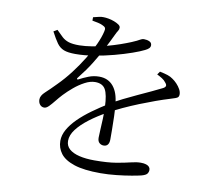

<svg xmlns="http://www.w3.org/2000/svg" viewBox="-89 -895 1178 1050"><g transform="rotate(10 500.0 -369.5)"><path d="M166.7 -678.6 146.2 -666.3Q166.7 -627.3 182.4 -605.3Q198.2 -583.4 221.1 -574.4Q244 -565.5 285.1 -565.5Q334.4 -565.5 389.7 -574.7Q445 -583.9 497.8 -598Q550.6 -612.1 592.9 -627Q635.2 -641.9 657.5 -653.3Q671 -659.7 678.2 -666.9Q685.4 -674.1 685.4 -683.7Q685.4 -698.4 671.9 -704.4Q658.4 -710.5 642.2 -710.5Q630.8 -710.5 620.3 -703.8Q609.8 -697 577.5 -683.3Q554 -673.5 520.7 -661.8Q487.3 -650.1 448.7 -639.7Q410.1 -629.4 370.9 -622.9Q331.8 -616.4 298.4 -615.9Q261.4 -615.7 239.7 -622.5Q217.9 -629.4 202.3 -643.7Q186.6 -658.1 166.7 -678.6ZM555.3 -137.9Q555.3 -157.8 555.1 -192.9Q554.9 -228 553.7 -266.2Q552.6 -304.4 549.1 -333.3Q543.9 -396.9 515 -431.6Q486 -466.3 436.3 -466.3Q405.7 -466.3 377.9 -455.4Q350.1 -444.5 326.1 -431.6Q320.9 -429.2 318.8 -431.7Q316.7 -434.2 319.9 -438.4Q362.5 -492.3 388.2 -533.8Q413.9 -575.4 434.5 -613.9Q447.7 -638.4 460.1 -664Q472.5 -689.5 480.3 -705.6Q488.1 -722.5 493.8 -730.6Q499.5 -738.7 499.5 -748.7Q499.5 -758.2 489 -765.4Q478.6 -772.7 462.9 -778.7Q447.2 -784.7 430.9 -787.6Q414.6 -790.5 403 -790.5Q391.7 -791.2 376.5 -787.6Q361.3 -783.9 346.2 -780.3L346 -761.4Q363.7 -758.7 378.7 -755.1Q393.7 -751.6 402.5 -747.3Q417.1 -741.3 420.4 -734.2Q423.8 -727.2 420 -713.8Q413.1 -682.6 394.4 -641.5Q375.8 -600.4 348.1 -555.4Q320.5 -510.5 287.1 -466.8Q253.8 -423.2 217.2 -386.6Q183.1 -351.5 159.1 -329.7Q135 -307.8 135.2 -286.7Q135.4 -268.9 145 -257.9Q154.5 -247 168.9 -247.2Q180.9 -247.6 194.3 -261.2Q207.6 -274.8 223.3 -294.5Q238.9 -314.2 256.1 -332.6Q277.6 -355.4 305.1 -378.4Q332.5 -401.4 362.6 -417.3Q392.6 -433.3 419.8 -433.3Q460.7 -433.3 476.8 -405.1Q492.9 -376.8 495.3 -308.8Q496.9 -276.4 495.4 -242.3Q493.9 -208.2 492.3 -180.2Q490.6 -152.1 490.6 -137.4Q490.6 -116.8 501.2 -108Q511.7 -99.3 524.5 -99.3Q539.9 -99.3 547.6 -109.5Q555.3 -119.7 555.3 -137.9ZM758.4 -550.8 746.1 -533.2Q760.7 -526.2 774.4 -517.6Q788.1 -508.9 795.1 -499.1Q805.9 -487.4 804.3 -479.4Q802.7 -471.5 790.2 -465.1Q764.5 -452.1 730.7 -436.4Q697 -420.7 659.5 -403.5Q622 -386.3 585.1 -367.9Q548.3 -349.5 516.7 -330.5Q469.5 -301.4 427.7 -271.2Q385.9 -241 354.3 -209.8Q322.8 -178.6 305 -146.9Q287.3 -115.3 287.3 -83.8Q287.3 -44.9 310.5 -14Q333.7 16.9 387.6 34.8Q441.6 52.6 533.7 52.6Q576.5 52.6 622 47.6Q667.6 42.7 704.7 36.2Q741.8 29.7 757.5 25.6Q781.8 19 788.4 9.4Q794.9 -0.2 794.9 -11.2Q794.9 -20.8 789 -27.7Q783.1 -34.6 771.3 -38.4Q759.5 -42.2 741.8 -42.2Q718.4 -42.2 687.6 -34.5Q656.7 -26.8 609.6 -18.7Q562.5 -10.6 488.3 -10.6Q440.9 -10.6 404.9 -19.3Q368.9 -28 348.9 -45.6Q328.9 -63.3 328.9 -91.1Q328.9 -122.9 353.3 -155Q377.7 -187.2 419.3 -218.9Q461 -250.6 513.2 -279.5Q548.2 -299.2 590.7 -319Q633.2 -338.7 677.4 -356.4Q721.6 -374.1 762.8 -388.9Q804 -403.7 836.8 -413.5Q856.9 -419.9 867.2 -423.4Q877.6 -426.9 881.7 -432Q885.8 -437.2 885.8 -446.5Q885.8 -460.6 877.7 -475.2Q869.6 -489.8 857.3 -502.9Q845 -516 832.1 -524.5Q819.6 -533.9 802.6 -539.6Q785.6 -545.2 758.4 -550.8Z"/></g></svg>

Font: Noto Serif JP
Style: Regular
Weight: 200
Designer: Ryoko NISHIZUKA 西塚涼子 (kana & ideographs); Frank Grießhammer (Latin, Greek & Cyrillic); Wenlong ZHANG 张文龙 (bopomofo); San
Foundry: Adobe
Version: Version 2.001;hotconv 1.1.0;makeotfexe 2.6.0